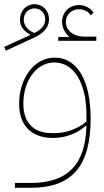

<svg xmlns="http://www.w3.org/2000/svg" viewBox="-31 -653 496 913"><path d="M-3 -412 129 -473C179 -496 202 -524 202 -562C202 -603 172 -633 133 -633C94 -633 64 -602 64 -559C64 -529 82 -504 112 -489V-486L-11 -430ZM82 -559C82 -590 104 -613 133 -613C162 -613 184 -591 184 -562C184 -533 167 -513 132 -496L122 -501C97 -514 82 -536 82 -559ZM246 -459H427V-479H367C318 -479 282 -509 282 -549C282 -583 309 -609 345 -609C368 -609 389 -598 401 -580L414 -594C397 -616 372 -629 345 -629C299 -629 264 -595 264 -549C264 -524 276 -498 297 -480L296 -477H246ZM40 240H116C311 240 400 137 400 -89C400 -271 336 -379 229 -379C131 -379 60 -280 60 -160C60 -57 117 3 222 3C280 3 338 -19 377 -55H380C376 127 292 217 116 217H40ZM229 -20H215C128 -20 80 -70 80 -160C80 -271 144 -356 227 -356C323 -356 380 -254 380 -109V-75C339 -40 283 -20 229 -20Z"/></svg>

Font: IBM Plex Arabic Thin
Style: Regular
Weight: 100
Designer: Mike Abbink, Paul van der Laan, Pieter van Rosmalen, Wael Morcos, Khajak Apelian
Foundry: Bold Monday
Version: Version 1.0